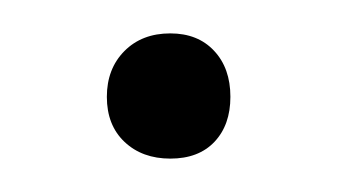

<svg xmlns="http://www.w3.org/2000/svg" viewBox="-20 -87 202 115"><path d="M82 -67Q98.5 -67 108.2 -56.6Q118 -46.2 118 -29Q118 -12.2 108.5 -2.1Q99 8 82 8Q65.2 8 54.6 -2Q44 -12 44 -29Q44 -45.8 54.5 -56.4Q65 -67 82 -67Z"/></svg>

Font: FogtwoNo5
Style: Regular
Weight: 400
Designer: gluk (gluksza@wp.pl)
Foundry: gluk (gluksza@wp.pl)
Version: Version 0.87